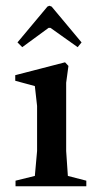

<svg xmlns="http://www.w3.org/2000/svg" viewBox="-20 -650 345 670"><path d="M57.6 -485.4 41 -502 145.5 -627 152.3 -629.9 160.2 -627 264.6 -502 251 -485.4 156.2 -552.7H149.4ZM34.2 0V-19.5L101.6 -36.1L109.4 -123V-280.3L101.6 -349.6L33.2 -368.2V-387.7L207 -432.6L218.8 -419.9L210.9 -361.3V-123L216.8 -36.1L281.2 -19.5V0Z"/></svg>

Font: Comprehension SemiBold
Style: Regular
Weight: 600
Designer: Alfredo Marco Pradil
Foundry: Alfredo Marco Pradil
Version: 1.0